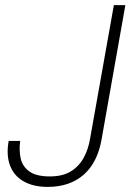

<svg xmlns="http://www.w3.org/2000/svg" viewBox="-20 -720 513 752"><path d="M167 12Q110 12 72 -10Q34 -32 19 -72.5Q4 -113 14 -168H59Q54 -131 61 -99.5Q68 -68 95 -48.5Q122 -29 175 -29Q225 -29 257 -48.5Q289 -68 307.5 -101.5Q326 -135 333 -178L426 -700H471L378 -175Q362 -83 307.5 -35.5Q253 12 167 12Z"/></svg>

Font: DM Sans 10pt ExtraLight
Style: Italic
Weight: 250
Italic angle: -10°
Version: Version 4.004;gftools[0.9.30]